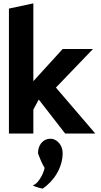

<svg xmlns="http://www.w3.org/2000/svg" viewBox="-20 -783 597 1140"><path d="M352 126C352 82 323 47 288 41H270C233 46 204 81 206 128C218 161 231 192 245 214C236 258 206 298 192 308L175 319L193 326C207 331 220 334 233 337C302 291 352 210 352 126ZM546 10 312 -263 532 -492H352L178 -301V-763L33 -732V10H178V-132L210 -192L367 10Z"/></svg>

Font: Bluebird
Style: SfBdNrw
Weight: 700
Designer: Jasper
Foundry: Cannot Into Space Fonts
Version: Version 0.98